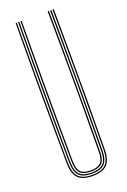

<svg xmlns="http://www.w3.org/2000/svg" viewBox="-155 -852 603 909"><g transform="rotate(-20 147.0 -397.0)"><path d="M147 5.5Q97.8 5.5 74.8 -17.1Q51.8 -39.8 51.2 -93.5Q50.2 -188.8 49.9 -278Q49.5 -367.2 49.5 -453.6Q49.5 -540 49.9 -626Q50.2 -712 51 -800H57Q56.2 -720.5 55.9 -627.8Q55.5 -535 55.5 -439.6Q55.5 -344.2 55.9 -255.5Q56.2 -166.8 57 -95.2Q57.8 -44.2 78.4 -22.2Q99 -0.2 147 -0.2Q195.2 -0.2 216 -22.2Q236.8 -44.2 237 -95.2Q237.8 -166 238.2 -251.2Q238.8 -336.5 238.8 -429.8Q238.8 -523 238.4 -617.4Q238 -711.8 237 -800H243.2Q244.2 -688.5 244.6 -574Q245 -459.5 244.8 -340Q244.5 -220.5 243 -93.5Q242.5 -39.5 219.4 -17Q196.2 5.5 147 5.5ZM147 -5.8Q103.2 -5.8 83.5 -25.5Q63.8 -45.2 63.2 -94.8Q62.5 -168.2 62 -254.1Q61.5 -340 61.5 -432.4Q61.5 -524.8 62 -618.2Q62.5 -711.8 63.2 -800H69.2Q68.5 -720 68.1 -627.8Q67.8 -535.5 67.8 -440.8Q67.8 -346 68.1 -257.1Q68.5 -168.2 69.2 -94.5Q69.8 -47.5 88.2 -29.5Q106.8 -11.5 147 -11.5Q187.5 -11.5 206 -29.4Q224.5 -47.2 224.8 -94.5Q225.5 -167.5 226 -253.4Q226.5 -339.2 226.5 -431.9Q226.5 -524.5 226 -618.1Q225.5 -711.8 224.8 -800H231Q231.8 -719.8 232.1 -627.5Q232.5 -535.2 232.5 -440.8Q232.5 -346.2 232.1 -257.4Q231.8 -168.5 231 -94.8Q230.8 -45.5 211 -25.6Q191.2 -5.8 147 -5.8ZM147 -17Q110 -17 93 -33.2Q76 -49.5 75.5 -94.2Q74.5 -189 74.1 -307.8Q73.8 -426.5 74 -553.6Q74.2 -680.8 75.5 -800H81.5Q80.8 -718.5 80.4 -628.4Q80 -538.2 80 -445.8Q80 -353.2 80.4 -263.8Q80.8 -174.2 81.5 -94Q82 -52.5 97.2 -37.6Q112.5 -22.8 147 -22.8Q181.8 -22.8 197 -37.6Q212.2 -52.5 212.5 -94Q213.8 -202.5 214.1 -320.5Q214.5 -438.5 214.1 -560Q213.8 -681.5 212.5 -800H218.8Q219.5 -720.5 219.9 -628Q220.2 -535.5 220.2 -440.1Q220.2 -344.8 219.9 -255.8Q219.5 -166.8 218.8 -94.2Q218.5 -49.2 201.2 -33.1Q184 -17 147 -17Z"/></g></svg>

Font: Big Shoulders Inline Display Thin ExtraLight
Style: Regular
Weight: 250
Version: Version 2.002